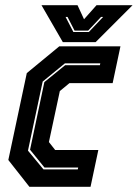

<svg xmlns="http://www.w3.org/2000/svg" viewBox="-20 -718 530 738"><path d="M93 0 12 -103 83 -437 208 -540H443L413 -398.5H247L210 -368L168 -172L192 -141.5H358L328 0ZM147 -67H279L280.5 -74H151L95.5 -142.5L150.5 -402.5L230.5 -467.5H364L365.5 -474.5H229.5L144 -404.5L87.5 -139ZM221.5 -556 139.5 -698H278L303 -644L351 -698H489.5L347.5 -556ZM262 -595H321.5L376.5 -653H368.5L319 -600.5H266.5L239.5 -653H232Z"/></svg>

Font: Tourney Condensed ExtraBold
Style: Italic
Weight: 800
Width: 3
Italic angle: -12°
Designer: Tyler Finck
Foundry: Etcetera Type Co
Version: Version 1.010; ttfautohint (v1.8.3)